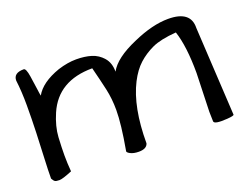

<svg xmlns="http://www.w3.org/2000/svg" viewBox="-79 -593 937 741"><g transform="rotate(-20 389.0 -222.5)"><path d="M107.4 -15.6Q67.4 1 54.2 1Q41 1 36.1 -2Q31.2 -4.9 25.4 -15.6Q25.4 -47.9 27.8 -96.7Q30.3 -145.5 32.2 -201.2Q34.2 -256.8 34.2 -313.5Q34.2 -370.1 28.3 -417Q28.3 -448.2 70.3 -448.2Q80.1 -448.2 85.4 -413.1Q90.8 -377.9 93.3 -358.4Q95.7 -338.9 97.7 -330.1Q123 -376 198.2 -402.3Q238.3 -415 273.4 -415Q308.6 -415 335.4 -406.7Q362.3 -398.4 381.3 -376.5Q400.4 -354.5 400.4 -318.4Q425.8 -366.2 514.6 -404.3Q595.7 -440.4 660.2 -440.4Q752.9 -440.4 751 -370.1L771.5 -6.8Q771.5 -2 743.2 0Q688.5 3.9 688.5 -9.8Q687.5 -29.3 687.5 -48.8L692.4 -206.1Q692.4 -316.4 670.9 -380.9Q606.4 -376 571.8 -359.9Q537.1 -343.8 510.7 -319.8Q484.4 -295.9 463.9 -255.9Q418 -166 418 -17.6Q412.1 2.9 379.9 2.9Q358.4 2.9 344.7 -4.4Q331.1 -11.7 334 -17.6Q352.5 -121.1 352.5 -178.7Q352.5 -224.6 343.3 -266.1Q334 -307.6 320.3 -361.3Q179.7 -361.3 130.9 -249Q109.4 -199.2 106.9 -155.8Q104.5 -112.3 104.5 -81.5Q104.5 -50.8 107.4 -15.6Z"/></g></svg>

Font: Architects Daughter
Style: Regular
Weight: 400
Designer: Kimberly Geswein
Foundry: Kimberly Geswein
Version: Version 1.002 2010